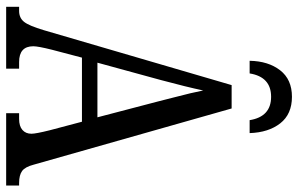

<svg xmlns="http://www.w3.org/2000/svg" viewBox="-188 -756 945 608"><g transform="rotate(90 284.0 -452.5)"><path d="M2 -41H15Q37 -41 49.5 -56.5Q62 -72 76 -119L250 -714H324L502 -87Q509 -60 522 -50.5Q535 -41 560 -41H568V0H339V-41H357Q380 -41 392 -51.5Q404 -62 404 -80Q404 -94 393 -138L366 -240H163L138 -145Q127 -101 127 -86Q127 -41 177 -41H198V0H2ZM352 -289 302 -480 290 -527Q273 -592 267 -624Q256 -572 234 -490L179 -289ZM287 -905Q342 -905 371 -868Q400 -831 402 -771H361Q350 -839 287 -839Q224 -839 213 -771H173Q174 -830 203 -867.5Q232 -905 287 -905Z"/></g></svg>

Font: Noto Serif Cond
Style: Regular
Weight: 400
Width: 3
Designer: Monotype Design Team
Foundry: Monotype Imaging Inc.
Version: Version 1.001